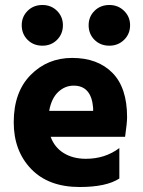

<svg xmlns="http://www.w3.org/2000/svg" viewBox="-20 -744 573 769"><path d="M458 -29Q406 5 299 5Q174 5 104.5 -67.5Q35 -140 35 -254Q35 -375 102.5 -443.5Q170 -512 269 -512Q371 -512 430 -452.5Q489 -393 489 -275Q489 -252 481 -196H183Q198 -154 235 -131Q272 -108 324 -108Q401 -108 458 -151ZM275 -401Q240 -401 213 -375.5Q186 -350 177 -300H353V-312Q346 -401 275 -401ZM501 -643Q501 -608 477 -584.5Q453 -561 418 -561Q382 -561 358.5 -584.5Q335 -608 335 -643Q335 -677 358.5 -700.5Q382 -724 418 -724Q453 -724 477 -700.5Q501 -677 501 -643ZM232 -643Q232 -608 208.5 -584.5Q185 -561 150 -561Q114 -561 90.5 -584.5Q67 -608 67 -643Q67 -677 90.5 -700.5Q114 -724 150 -724Q185 -724 208.5 -700.5Q232 -677 232 -643Z"/></svg>

Font: Hind Siliguri
Style: Bold
Weight: 700
Designer: Jyotish Sonowal
Foundry: Indian Type Foundry
Version: Version 1.001;PS 1.0;hotconv 1.0.86;makeotf.lib2.5.63406; tt